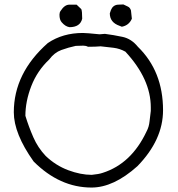

<svg xmlns="http://www.w3.org/2000/svg" viewBox="-20 -849 801 862"><path d="M392 -64Q424 -67 441 -73Q570 -114 638 -259Q649 -279 651.5 -305Q654 -331 657 -351V-367Q657 -494 543 -617Q518 -631 489.5 -634.5Q461 -638 432 -641Q410 -639 375 -639Q366 -644 354 -644L320 -643Q287 -636 255.5 -624.5Q224 -613 201 -582Q147 -531 120.5 -462.5Q94 -394 94 -329Q109 -280 129.5 -233Q150 -186 185 -149Q230 -106 286 -85Q342 -64 392 -64ZM391 -7Q248 -7 131 -124Q42 -249 42 -345Q42 -521 195 -656Q262 -701 352 -701Q368 -701 427 -695L451 -697Q490 -692 530 -683.5Q570 -675 599 -639Q712 -529 712 -354Q712 -221 597 -103Q490 -7 391 -7ZM527 -729 517 -733Q473 -748 473 -789L478 -804Q487 -826 509 -828L534 -829Q544 -824 554 -819.5Q564 -815 568 -802L572 -765Q559 -735 527 -729ZM292 -727Q273 -730 257 -749Q247 -760 247 -783Q247 -793 252 -800Q270 -828 291 -828H324L345 -808Q349 -799 349 -765Q340 -727 292 -727Z"/></svg>

Font: Yozai
Style: Regular
Weight: 400
Designer: LXGW / Y.OzVox
Foundry: LXGW / Y.OzVox
Version: Version 0.861;October 22, 2024